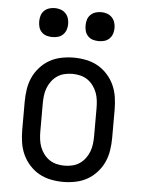

<svg xmlns="http://www.w3.org/2000/svg" viewBox="-53 -775 606 825"><g transform="rotate(5 250.0 -362.5)"><path d="M250 8Q223 8 196 2.5Q169 -3 146 -16Q123 -29 104.5 -49.5Q86 -70 75 -94.5Q64 -119 60 -146Q56 -173 56 -200V-320Q56 -347 60 -374Q64 -401 75 -425.5Q86 -450 104.5 -470.5Q123 -491 146 -504Q169 -517 196 -522.5Q223 -528 250 -528Q277 -528 304 -522.5Q331 -517 354 -504Q377 -491 395.5 -470.5Q414 -450 425 -425.5Q436 -401 440 -374Q444 -347 444 -320V-200Q444 -173 440 -146Q436 -119 425 -94.5Q414 -70 395.5 -49.5Q377 -29 354 -16Q331 -3 304 2.5Q277 8 250 8ZM250 -62Q267 -62 284 -66Q301 -70 315 -79.5Q329 -89 339.5 -103Q350 -117 356 -133Q362 -149 364 -166Q366 -183 366 -200V-320Q366 -337 364 -354Q362 -371 356 -387Q350 -403 339.5 -417Q329 -431 315 -440.5Q301 -450 284 -454Q267 -458 250 -458Q233 -458 216 -454Q199 -450 185 -440.5Q171 -431 160.5 -417Q150 -403 144 -387Q138 -371 136 -354Q134 -337 134 -320V-200Q134 -183 136 -166Q138 -149 144 -133Q150 -117 160.5 -103Q171 -89 185 -79.5Q199 -70 216 -66Q233 -62 250 -62ZM350 -608Q337 -608 325 -611.5Q313 -615 304 -624Q295 -633 291.5 -645Q288 -657 288 -670Q288 -683 291.5 -695Q295 -707 304 -716Q313 -725 325 -729Q337 -733 350 -733Q363 -733 375 -729Q387 -725 396 -716Q405 -707 409 -695Q413 -683 413 -670Q413 -657 409 -645Q405 -633 396 -624Q387 -615 375 -611.5Q363 -608 350 -608ZM150 -608Q137 -608 125 -611.5Q113 -615 104 -624Q95 -633 91.5 -645Q88 -657 88 -670Q88 -683 91.5 -695Q95 -707 104 -716Q113 -725 125 -729Q137 -733 150 -733Q163 -733 175 -729Q187 -725 196 -716Q205 -707 209 -695Q213 -683 213 -670Q213 -657 209 -645Q205 -633 196 -624Q187 -615 175 -611.5Q163 -608 150 -608Z"/></g></svg>

Font: Iosevka Algr
Style: Regular
Weight: 400
Monospace: yes
Designer: Belleve Invis
Foundry: Belleve Invis
Version: Version 26.0.2; ttfautohint (v1.8.3)